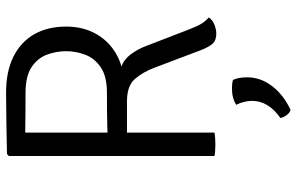

<svg xmlns="http://www.w3.org/2000/svg" viewBox="-192 -534 976 632"><g transform="rotate(-90 296.0 -218.0)"><path d="M524.5 -488Q524.5 -443 508.5 -406.2Q492.5 -369.5 463 -343.8Q433.5 -318 393 -306Q416 -298.5 433 -275.8Q450 -253 460.5 -225.5L512.5 -90.5Q525 -57.5 533.8 -43.2Q542.5 -29 554.5 -19Q546.5 -6 530.5 0Q514.5 6 501.5 6Q478.5 6 467.5 -7Q456.5 -20 447 -44.5L389.5 -196.5Q375 -235.5 352.2 -261.8Q329.5 -288 279 -288H143.5V-351Q167 -352 195.5 -352.8Q224 -353.5 253 -353.8Q282 -354 306 -354Q361 -354 390.8 -374.5Q420.5 -395 432 -425.8Q443.5 -456.5 443.5 -488Q443.5 -521 432 -551.8Q420.5 -582.5 390.8 -602.2Q361 -622 306 -622Q281.5 -622 242.2 -622.2Q203 -622.5 175.5 -623V0Q167.5 1.5 157.2 2.2Q147 3 136 3Q126.5 3 116.2 2.2Q106 1.5 98.5 0V-677L105 -683Q157 -684 208 -685Q259 -686 307 -686Q376.5 -686 425 -662Q473.5 -638 499 -593.8Q524.5 -549.5 524.5 -488ZM349 61Q357.5 79 357.5 107Q357.5 152.5 328.2 190.2Q299 228 250 250.5Q240.5 247.5 233.2 237.8Q226 228 223.5 217Q280 177.5 280 123.5Q280 110 276.2 96Q272.5 82 267 71.5Q289 57.5 321.5 57.5Q338 57.5 349 61Z"/></g></svg>

Font: Signika Light Light
Style: Regular
Weight: 300
Version: Version 2.001